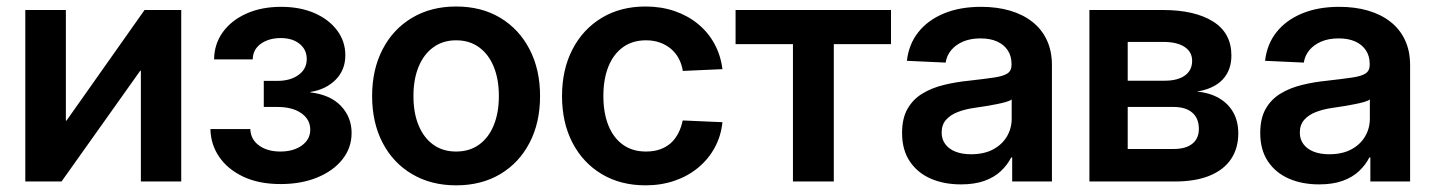

<svg xmlns="http://www.w3.org/2000/svg" viewBox="-20 -553 4373 585"><path d="M532.2 0H409.2V-337.4H407.2L167.5 0H57.1V-522.5H180.7V-185.5H182.6L420.4 -522.5H532.2Z M835 7.8Q769 7.8 721.4 -14.6Q673.8 -37.1 647.9 -75Q622.1 -112.8 621.1 -159.7H742.7Q743.7 -128.4 769 -109.9Q794.4 -91.3 834 -91.3Q874.5 -91.3 899.9 -109.9Q925.3 -128.4 925.3 -157.7Q925.3 -189 898.2 -208Q871.1 -227.1 825.2 -227.1H783.7V-306.6H825.2Q864.7 -306.6 889.6 -324.7Q914.6 -342.8 914.6 -373Q914.6 -401.9 892.8 -419.4Q871.1 -437 835.4 -437Q799.3 -437 774.9 -419.7Q750.5 -402.3 750 -372.1H632.3Q632.8 -418.9 658.9 -455.1Q685.1 -491.2 731 -511.7Q776.9 -532.2 836.4 -532.2Q894.5 -532.2 938.5 -512.9Q982.4 -493.7 1007.3 -460.2Q1032.2 -426.8 1032.2 -384.8Q1032.2 -339.8 1002.7 -310.1Q973.1 -280.3 925.8 -272.9V-271.5Q986.8 -264.2 1019 -230Q1051.3 -195.8 1051.3 -147.9Q1051.3 -103 1023.7 -67.9Q996.1 -32.7 947.3 -12.5Q898.4 7.8 835 7.8Z M1369.6 11.7Q1293.5 11.7 1235.6 -22.5Q1177.7 -56.6 1145.8 -117.9Q1113.8 -179.2 1113.8 -260.3Q1113.8 -341.3 1145.8 -402.8Q1177.7 -464.4 1235.6 -498.8Q1293.5 -533.2 1369.6 -533.2Q1446.8 -533.2 1504.2 -498.8Q1561.5 -464.4 1593.5 -402.8Q1625.5 -341.3 1625.5 -260.3Q1625.5 -179.2 1593.5 -117.9Q1561.5 -56.6 1504.2 -22.5Q1446.8 11.7 1369.6 11.7ZM1369.6 -91.3Q1410.6 -91.3 1439.7 -112.3Q1468.8 -133.3 1484.4 -171.4Q1500 -209.5 1500 -260.3Q1500 -311.5 1484.4 -349.6Q1468.8 -387.7 1439.7 -408.9Q1410.6 -430.2 1369.6 -430.2Q1329.6 -430.2 1300.3 -408.9Q1271 -387.7 1255.4 -349.6Q1239.7 -311.5 1239.7 -260.3Q1239.7 -209 1255.4 -171.1Q1271 -133.3 1300 -112.3Q1329.1 -91.3 1369.6 -91.3Z M1946.8 11.7Q1870.6 11.7 1813.2 -22.7Q1755.9 -57.1 1724.1 -118.4Q1692.4 -179.7 1692.4 -260.3Q1692.4 -340.8 1724.1 -402.3Q1755.9 -463.9 1813.2 -498.5Q1870.6 -533.2 1946.8 -533.2Q1994.6 -533.2 2035.2 -519.3Q2075.7 -505.4 2106.7 -480Q2137.7 -454.6 2156.7 -419.7Q2175.8 -384.8 2181.2 -342.3L2060.5 -336.9Q2057.1 -357.9 2047.9 -375Q2038.6 -392.1 2024.2 -404.3Q2009.8 -416.5 1990.7 -423.3Q1971.7 -430.2 1948.2 -430.2Q1906.7 -430.2 1877.7 -408.9Q1848.6 -387.7 1833.5 -349.6Q1818.4 -311.5 1818.4 -260.3Q1818.4 -209.5 1833.5 -171.4Q1848.6 -133.3 1877.7 -112.3Q1906.7 -91.3 1948.2 -91.3Q1972.2 -91.3 1991 -97.9Q2009.8 -104.5 2023.7 -116.9Q2037.6 -129.4 2046.6 -147Q2055.7 -164.6 2060.1 -186L2181.2 -180.7Q2176.8 -138.2 2157.7 -103.3Q2138.7 -68.4 2107.7 -42.5Q2076.7 -16.6 2035.6 -2.4Q1994.6 11.7 1946.8 11.7Z M2396 0V-418.5H2221.2V-522.5H2694.8V-418.5H2520.5V0Z M2907.7 8.8Q2856 8.8 2815.7 -8.8Q2775.4 -26.4 2752 -61.3Q2728.5 -96.2 2728.5 -147.9Q2728.5 -192.4 2745.1 -221.4Q2761.7 -250.5 2790.3 -267.8Q2818.8 -285.2 2855.7 -294.2Q2892.6 -303.2 2932.1 -307.1Q2980 -312.5 3008.3 -316.7Q3036.6 -320.8 3049.3 -329.1Q3062 -337.4 3062 -355V-358.4Q3062 -381.8 3050.8 -399.2Q3039.6 -416.5 3018.6 -426.3Q2997.6 -436 2967.3 -436Q2937 -436 2914.3 -426.3Q2891.6 -416.5 2877.9 -399.9Q2864.3 -383.3 2861.3 -362.3L2743.2 -367.7Q2749 -418.5 2778.1 -455.1Q2807.1 -491.7 2856 -512Q2904.8 -532.2 2969.2 -532.2Q3017.1 -532.2 3056.6 -520.8Q3096.2 -509.3 3125 -486.8Q3153.8 -464.4 3169.4 -431.2Q3185.1 -397.9 3185.1 -354.5V0H3064V-73.2H3061Q3049.3 -50.3 3029.3 -31.5Q3009.3 -12.7 2979.5 -2Q2949.7 8.8 2907.7 8.8ZM2938.5 -83Q2978.5 -83 3006.1 -97.9Q3033.7 -112.8 3048.1 -137.5Q3062.5 -162.1 3062.5 -191.9V-250Q3056.6 -245.6 3044.7 -242.2Q3032.7 -238.8 3016.6 -235.6Q3000.5 -232.4 2982.7 -229.5Q2964.8 -226.6 2947.3 -224.1Q2920.4 -220.2 2898.2 -211.7Q2876 -203.1 2862.5 -188Q2849.1 -172.9 2849.1 -148.9Q2849.1 -128.4 2860.4 -113.5Q2871.6 -98.6 2891.6 -90.8Q2911.6 -83 2938.5 -83Z M3299.3 0V-522.5H3523.9Q3620.1 -522.5 3676 -487.5Q3731.9 -452.6 3731.9 -383.8Q3731.9 -338.9 3705.1 -310.5Q3678.2 -282.2 3626.5 -273.9Q3666 -270.5 3694.3 -253.9Q3722.7 -237.3 3737.8 -210.2Q3752.9 -183.1 3752.9 -146.5Q3752.9 -101.6 3731 -68.6Q3709 -35.6 3665.8 -17.8Q3622.6 0 3559.1 0ZM3416 -99.1H3556.2Q3592.8 -99.1 3612.8 -115Q3632.8 -130.9 3632.8 -160.2Q3632.8 -192.4 3612.8 -209.7Q3592.8 -227.1 3556.2 -227.1H3416ZM3416 -307.1H3528.3Q3568.4 -307.1 3590.3 -323Q3612.3 -338.9 3612.3 -367.7Q3612.3 -395 3589.1 -410.2Q3565.9 -425.3 3523.9 -425.3H3416Z M3999 8.8Q3947.3 8.8 3907 -8.8Q3866.7 -26.4 3843.3 -61.3Q3819.8 -96.2 3819.8 -147.9Q3819.8 -192.4 3836.4 -221.4Q3853 -250.5 3881.6 -267.8Q3910.2 -285.2 3947 -294.2Q3983.9 -303.2 4023.4 -307.1Q4071.3 -312.5 4099.6 -316.7Q4127.9 -320.8 4140.6 -329.1Q4153.3 -337.4 4153.3 -355V-358.4Q4153.3 -381.8 4142.1 -399.2Q4130.9 -416.5 4109.9 -426.3Q4088.9 -436 4058.6 -436Q4028.3 -436 4005.6 -426.3Q3982.9 -416.5 3969.2 -399.9Q3955.6 -383.3 3952.6 -362.3L3834.5 -367.7Q3840.3 -418.5 3869.4 -455.1Q3898.4 -491.7 3947.3 -512Q3996.1 -532.2 4060.5 -532.2Q4108.4 -532.2 4147.9 -520.8Q4187.5 -509.3 4216.3 -486.8Q4245.1 -464.4 4260.7 -431.2Q4276.4 -397.9 4276.4 -354.5V0H4155.3V-73.2H4152.3Q4140.6 -50.3 4120.6 -31.5Q4100.6 -12.7 4070.8 -2Q4041 8.8 3999 8.8ZM4029.8 -83Q4069.8 -83 4097.4 -97.9Q4125 -112.8 4139.4 -137.5Q4153.8 -162.1 4153.8 -191.9V-250Q4147.9 -245.6 4136 -242.2Q4124 -238.8 4107.9 -235.6Q4091.8 -232.4 4074 -229.5Q4056.2 -226.6 4038.6 -224.1Q4011.7 -220.2 3989.5 -211.7Q3967.3 -203.1 3953.9 -188Q3940.4 -172.9 3940.4 -148.9Q3940.4 -128.4 3951.7 -113.5Q3962.9 -98.6 3982.9 -90.8Q4002.9 -83 4029.8 -83Z"/></svg>

Font: Inter 28pt SemiBold
Style: Regular
Weight: 600
Designer: Rasmus Andersson
Foundry: rsms
Version: Version 4.001;git-66647c0bb